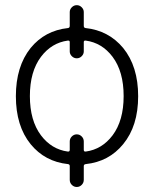

<svg xmlns="http://www.w3.org/2000/svg" viewBox="-20 -665 605 762"><path d="M249 -63.5Q256.8 -62.5 256.8 -70.3V-103.5Q256.8 -115.2 265.1 -123.5Q273.4 -131.8 284.7 -131.8Q295.9 -131.8 304.2 -123.5Q312.5 -115.2 312.5 -103.5V-70.3Q312.5 -62.5 320.3 -63.5Q384.8 -72.3 426.8 -127.9Q470.7 -186.5 470.7 -283.7Q470.7 -380.9 426.8 -439.5Q384.8 -495.1 320.3 -503.9Q312.5 -504.9 312.5 -498V-460.9Q312.5 -450.2 304.2 -441.9Q295.9 -433.6 284.7 -433.6Q273.4 -433.6 265.1 -441.9Q256.8 -450.2 256.8 -460.9V-498Q256.8 -504.9 249 -503.9Q184.6 -495.1 142.6 -439.5Q98.6 -380.9 98.6 -283.7Q98.6 -186.5 142.6 -127.9Q184.6 -72.3 249 -63.5ZM312.5 -562.5Q312.5 -554.7 319.3 -553.7Q411.1 -543.9 468.8 -474.6Q528.3 -401.4 528.3 -283.2Q528.3 -165 468.8 -92.8Q412.1 -23.4 320.3 -13.7Q312.5 -12.7 312.5 -5.9V48.8Q312.5 60.5 304.2 68.8Q295.9 77.1 284.7 77.1Q273.4 77.1 265.1 68.8Q256.8 60.5 256.8 48.8V-5.9Q256.8 -12.7 250 -13.7Q158.2 -23.4 101.6 -92.8Q43 -165 43 -283.2Q43 -401.4 101.6 -474.6Q158.2 -543.9 250 -553.7Q256.8 -554.7 256.8 -562.5V-617.2Q256.8 -627.9 265.1 -636.2Q273.4 -644.5 284.7 -644.5Q295.9 -644.5 304.2 -636.2Q312.5 -627.9 312.5 -617.2Z"/></svg>

Font: Gen Jyuu Gothic Light
Style: Regular
Weight: 200
Designer: [Source Han Sans]
Ryoko NISHIZUKA  (kana & ideographs); Paul D. Hunt (Latin, Greek & Cyrillic); Wenlong ZHANG  (bopomofo
Version: Version 1.002.20150607